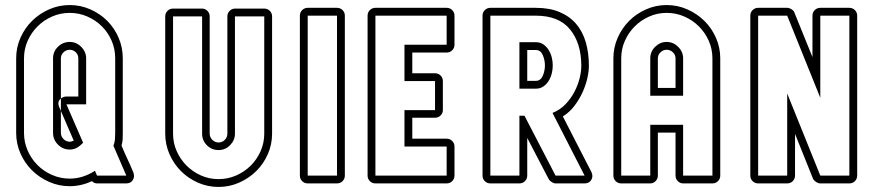

<svg xmlns="http://www.w3.org/2000/svg" viewBox="-20 -726 3489 760"><path d="M364 0Q353 0 344 -9Q301 11 256 11Q213 11 174.5 -6Q136 -23 107 -51.5Q78 -80 61 -118.5Q44 -157 44 -200V-495Q44 -538 61 -576.5Q78 -615 107 -643.5Q136 -672 174.5 -689Q213 -706 256 -706Q299 -706 337.5 -689Q376 -672 404.5 -643.5Q433 -615 449.5 -576.5Q466 -538 466 -495V-200Q466 -186 465.5 -174.5Q465 -163 461 -150Q472 -123 484.5 -96.5Q497 -70 508 -43Q514 -26 505.5 -13Q497 0 480 0ZM480 -31 429 -149Q434 -162 435 -174Q436 -186 436 -200V-495Q436 -532 422 -564.5Q408 -597 383.5 -621.5Q359 -646 326 -660.5Q293 -675 256 -675Q219 -675 186 -660.5Q153 -646 128.5 -621.5Q104 -597 89.5 -564.5Q75 -532 75 -495V-200Q75 -163 89.5 -130Q104 -97 128.5 -72.5Q153 -48 186 -33.5Q219 -19 256 -19Q308 -19 356 -50L364 -31ZM309 -161Q298 -149 285 -141.5Q272 -134 256 -134Q229 -134 209.5 -153.5Q190 -173 190 -200V-495Q190 -522 209.5 -541Q229 -560 256 -560Q282 -560 301.5 -540.5Q321 -521 321 -495V-313H243ZM221 -336Q225 -339 230.5 -341.5Q236 -344 243 -344H290V-495Q290 -509 280 -519Q270 -529 256 -529Q242 -529 231.5 -519Q221 -509 221 -495ZM221 -287V-336Q205 -323 215 -301L221 -287V-200Q221 -186 231.5 -175.5Q242 -165 256 -165Q260 -165 264 -166.5Q268 -168 272 -169Z M1026 -692Q1039 -692 1048 -683Q1057 -674 1057 -661V-197Q1057 -154 1040 -115.5Q1023 -77 994 -48.5Q965 -20 926.5 -3Q888 14 845 14Q802 14 763.5 -3Q725 -20 696.5 -48.5Q668 -77 651 -115.5Q634 -154 634 -197V-661Q634 -674 643 -683Q652 -692 665 -692H780Q792 -692 801 -683Q810 -674 810 -661V-197Q810 -183 820.5 -172.5Q831 -162 845 -162Q860 -162 870 -172.5Q880 -183 880 -197V-661Q880 -674 889 -683Q898 -692 910 -692ZM910 -661V-197Q910 -171 891 -151.5Q872 -132 845 -132Q818 -132 799 -151Q780 -170 780 -197V-661H665V-197Q665 -160 679.5 -127.5Q694 -95 718.5 -70.5Q743 -46 775.5 -31.5Q808 -17 845 -17Q882 -17 915 -31.5Q948 -46 972.5 -70.5Q997 -95 1011.5 -127.5Q1026 -160 1026 -197V-661Z M1198 0Q1185 0 1176 -9Q1167 -18 1167 -31V-664Q1167 -677 1176 -686Q1185 -695 1198 -695H1314Q1327 -695 1336 -686Q1345 -677 1345 -664V-31Q1345 -18 1336 -9Q1327 0 1314 0ZM1314 -31V-664H1198V-31Z M1466 0Q1453 0 1444 -9Q1435 -18 1435 -31V-664Q1435 -677 1444 -686Q1453 -695 1466 -695H1748Q1761 -695 1770 -686Q1779 -677 1779 -664V-549Q1779 -536 1770 -527Q1761 -518 1748 -518H1612V-436H1702Q1715 -436 1724 -427Q1733 -418 1733 -405V-290Q1733 -278 1724 -269Q1715 -260 1702 -260H1612V-177H1748Q1761 -177 1770 -168Q1779 -159 1779 -146V-31Q1779 -18 1770 -9Q1761 0 1748 0ZM1748 -31V-146H1581V-290H1702V-405H1581V-549H1748V-664H1466V-31Z M2067 -180V-31Q2067 -18 2058 -9Q2049 0 2036 0H1921Q1908 0 1899 -9Q1890 -18 1890 -31V-664Q1890 -677 1899 -686Q1908 -695 1921 -695H2101Q2155 -695 2194.5 -678.5Q2234 -662 2260 -632Q2286 -602 2298.5 -559.5Q2311 -517 2311 -465Q2311 -444 2305 -417Q2299 -390 2286.5 -362Q2274 -334 2254.5 -308Q2235 -282 2208 -265L2321 -45Q2329 -28 2320.5 -14Q2312 0 2294 0H2179Q2172 0 2163.5 -5.5Q2155 -11 2152 -17ZM2067 -406H2101Q2120 -406 2128.5 -426Q2137 -446 2137 -467Q2137 -488 2128.5 -508Q2120 -528 2101 -528H2067ZM2036 -559H2101Q2118 -559 2130.5 -550.5Q2143 -542 2151.5 -528.5Q2160 -515 2164 -499Q2168 -483 2168 -467Q2168 -451 2164 -435Q2160 -419 2151.5 -405.5Q2143 -392 2130.5 -383.5Q2118 -375 2101 -375H2036ZM2179 -31H2294L2167 -279Q2197 -291 2218.5 -313.5Q2240 -336 2254 -363Q2268 -390 2274.5 -417Q2281 -444 2281 -465Q2281 -555 2236.5 -609.5Q2192 -664 2101 -664H1921V-31H2036V-268H2056Z M2654 -201H2584V-31Q2584 -18 2575 -9Q2566 0 2554 0H2439Q2426 0 2417 -9Q2408 -18 2408 -31V-495Q2408 -538 2425 -576.5Q2442 -615 2470.5 -643.5Q2499 -672 2537.5 -689Q2576 -706 2619 -706Q2662 -706 2700.5 -689Q2739 -672 2768 -643.5Q2797 -615 2814 -576.5Q2831 -538 2831 -495V-31Q2831 -18 2822 -9Q2813 0 2800 0H2684Q2672 0 2663 -9Q2654 -18 2654 -31ZM2654 -378V-495Q2654 -509 2643.5 -519Q2633 -529 2619 -529Q2605 -529 2594.5 -519Q2584 -509 2584 -495V-378ZM2554 -347V-495Q2554 -522 2573.5 -541Q2593 -560 2619 -560Q2645 -560 2664.5 -540.5Q2684 -521 2684 -495V-347ZM2684 -31H2800V-495Q2800 -532 2785.5 -564.5Q2771 -597 2746.5 -621.5Q2722 -646 2689 -660.5Q2656 -675 2619 -675Q2582 -675 2549.5 -660.5Q2517 -646 2492.5 -621.5Q2468 -597 2453.5 -564.5Q2439 -532 2439 -495V-31H2554V-232H2684Z M2950 -664Q2950 -677 2959 -686Q2968 -695 2981 -695H3096Q3104 -695 3113.5 -689Q3123 -683 3125 -675L3196 -500V-664Q3196 -677 3205 -686Q3214 -695 3227 -695H3342Q3355 -695 3364 -686Q3373 -677 3373 -664V-31Q3373 -18 3364 -9Q3355 0 3342 0H3227Q3219 0 3210 -6Q3201 -12 3198 -19L3127 -196V-31Q3127 -18 3118 -9Q3109 0 3096 0H2981Q2968 0 2959 -9Q2950 -18 2950 -31ZM2981 -31H3096V-356L3227 -31H3342V-664H3227V-339L3096 -664H2981Z"/></svg>

Font: Lichte PostBus
Style: Regular
Weight: 400
Designer: Peter Wiegel
Version: Version 1.001